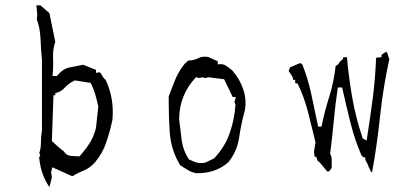

<svg xmlns="http://www.w3.org/2000/svg" viewBox="-20 -660 1543 719"><path d="M179.2 -420.9 178.7 -451.7Q178.7 -480 187 -503.4L165 -610.8L131.3 -640.1H116.2L119.6 -604.5L117.7 -587.4Q130.4 -554.2 131.8 -513.7Q133.3 -473.1 137.2 -434.6V-171.4Q133.3 -149.9 133.3 -127Q133.3 -104 127 -86.9L130.9 -79.1L126.5 -70.3Q130.4 -35.6 139.2 -10.3Q147.9 14.6 163.6 38.6H165.5L174.3 4.4L171.4 -15.6L175.8 -33.7L250.5 0Q272.5 -13.2 294.9 -22Q316.9 -31.2 335.4 -51.8Q363.3 -84.5 377.2 -124.8Q391.1 -165 400.9 -210.4Q402.3 -226.1 402.3 -240.7Q402.3 -304.7 375.5 -360.8Q366.2 -368.7 359.9 -381.8Q358.4 -384.8 356.2 -387Q354 -389.2 350.8 -389.2Q347.7 -389.2 344.7 -388.2L339.4 -386.7V-398.4L291.5 -417.5Q264.2 -412.6 239.3 -407.2Q215.3 -402.3 194.8 -377L193.4 -375.5H176.8Q179.2 -399.4 179.2 -420.9ZM187 -303.2V-311L190.4 -312Q208.5 -316.4 222.7 -332Q238.8 -349.1 260.3 -358.9L319.3 -349.6Q331.1 -326.7 337.2 -304.9Q343.3 -283.2 348.1 -261.2L339.4 -180.7Q331.1 -148.4 316.2 -124.8Q301.3 -101.1 281.7 -79.1L278.8 -74.7H276.4Q260.7 -74.7 245.6 -76.2Q229 -77.6 219.2 -92.8L198.2 -109.9L174.3 -131.8L180.2 -303.2Z M899.4 -274.9Q899.4 -301.3 890.6 -326.2Q877.9 -363.8 850.6 -395.5Q838.9 -405.8 826.7 -413.6Q817.4 -419.9 806.2 -419.9Q803.2 -419.9 795.4 -418.9V-430.7L759.3 -446.8Q752.9 -447.8 747.1 -447.8Q733.4 -447.8 724.1 -442.9Q707 -433.6 684.6 -433.1L671.4 -420.9Q648.4 -392.1 636 -361.3Q623.5 -330.6 611.8 -298.8Q611.8 -287.6 611.8 -276.4Q611.8 -218.3 615.7 -163.1Q620.6 -97.7 654.8 -41Q670.9 -30.8 684.8 -22.5Q698.7 -14.2 716.3 -11.2Q752.4 -11.2 781.7 -21.2Q811 -31.2 835.4 -52.7Q868.2 -93.8 875.5 -145Q883.3 -198.2 897 -247.1Q899.4 -261.2 899.4 -274.9ZM749.5 -51.3Q739.7 -49.3 731.7 -49.3Q723.6 -49.3 716.3 -51.3Q703.6 -55.7 687.5 -63Q665.5 -96.2 660.6 -133.8Q651.4 -206.1 650.9 -211.9Q650.9 -258.8 666.7 -298.1Q682.6 -337.4 712.4 -369.1L714.4 -371.1L725.6 -367.7L737.3 -370.6L748 -367.7L760.7 -370.6L819.3 -363.3L851.6 -296.4H863.3L857.9 -278.3L861.8 -268.1Q857.9 -210.9 839.8 -160.6Q822.3 -109.9 781.7 -66.9Z M1408.7 -454.6V-446.3L1386.7 -443.4L1388.2 -439.9Q1385.3 -363.8 1375.5 -289.1Q1365.7 -214.4 1353 -133.8L1338.4 -141.6Q1313 -215.8 1299.6 -291.7Q1286.1 -367.7 1279.3 -445.8H1265.1V-440.4L1250.5 -426.3L1247.6 -419.9L1236.8 -412.6Q1230.5 -354.5 1213.4 -299.3Q1195.8 -244.1 1184.1 -186H1171.4Q1158.7 -247.1 1146 -306.2Q1133.8 -364.3 1111.8 -419.4L1103.5 -423.8L1065.9 -407.7L1061 -394Q1066.4 -386.2 1070.6 -379.9Q1074.7 -373.5 1076.2 -369.4Q1077.6 -365.2 1078.1 -360.8H1085.4V-349.1L1094.7 -346.7Q1119.6 -295.4 1133.8 -238.8L1161.6 -127L1155.8 -91.8L1158.2 -72.8H1164.1L1169.9 -57.1L1177.7 -51.3L1178.2 -50.8L1205.1 -18.1H1212.4L1222.2 -31.7V-60.5Q1222.2 -74.2 1216.8 -82.5L1216.3 -84Q1224.1 -145 1230 -208Q1235.8 -271 1245.1 -332.5H1261.2Q1276.9 -262.7 1292.7 -199.2Q1308.6 -135.7 1334 -77.6L1340.8 -70.8H1348.1V-61Q1356.9 -47.4 1362.3 -31.2Q1366.7 -20.5 1373 -12.7Q1391.6 -114.3 1403.1 -223.1Q1414.6 -332 1438 -439Q1434.1 -446.8 1432.6 -454.6Q1431.6 -460.4 1426.3 -466.8Z"/></svg>

Font: Bakudai
Style: Light
Weight: 300
Version: Version 1.48